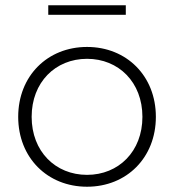

<svg xmlns="http://www.w3.org/2000/svg" viewBox="-20 -704 660 728"><path d="M457 -648C457 -648 163 -648 163 -648C163 -648 163 -684 163 -684C163 -684 457 -684 457 -684C457 -684 457 -648 457 -648ZM310 4C160 4 49 -106 49 -261C49 -416 160 -526 310 -526C460 -526 571 -416 571 -261C571 -106 460 4 310 4ZM310 -41C430 -41 520 -130 520 -261C520 -392 430 -481 310 -481C190 -481 100 -392 100 -261C100 -130 190 -41 310 -41Z"/></svg>

Font: TamingNoise
Style: Regular
Weight: 500
Designer: Julieta Ulanovsky
Foundry: Julieta Ulanovsky
Version: ""